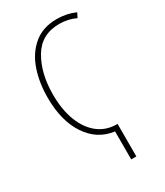

<svg xmlns="http://www.w3.org/2000/svg" viewBox="-182 -799 750 874"><g transform="rotate(-30 193.0 -362.5)"><path d="M363 -704 351 -680Q311 -699 265 -699Q171 -699 125.5 -622.5Q80 -546 80 -434Q80 -354 103 -295Q126 -236 167.5 -204Q209 -172 264 -172H268V-1H241V-148Q154 -159 103 -235.5Q52 -312 52 -434Q52 -513 74.5 -578.5Q97 -644 145 -684Q193 -724 266 -724Q318 -724 363 -704Z"/></g></svg>

Font: Noto Sans Display Thin Cond
Style: Regular
Weight: 250
Width: 3
Designer: Monotype Design team
Foundry: Monotype Imaging Inc.
Version: Version 1.000